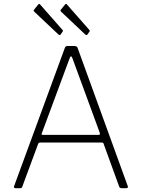

<svg xmlns="http://www.w3.org/2000/svg" viewBox="-20 -982 740 1002"><path d="M60 0Q56 0 54 -2.5Q52 -5 53 -9L318 -731Q320 -737 323.5 -739.5Q327 -742 334 -742H367Q382 -742 385 -732L647 -10Q649 -6 646.5 -3Q644 0 639 0H615Q605 0 602 -8L521 -231Q520 -235 518 -236.5Q516 -238 511 -238H189Q182 -238 179 -231L96 -7Q95 -3 92.5 -1.5Q90 0 85 0H60ZM494 -278Q504 -278 501 -288L358 -678Q354 -688 350.5 -688Q347 -688 343 -677L198 -286Q195 -278 203 -278ZM180 -959Q185 -964 189 -959L306 -826Q311 -821 306 -816L297 -803Q295 -799 292 -799Q289 -799 285 -802L161 -919Q156 -924 155.5 -926Q155 -928 158 -932ZM320 -959Q325 -964 329 -959L446 -826Q451 -821 446 -816L437 -803Q435 -799 432 -799Q429 -799 425 -802L301 -919Q296 -924 295.5 -926Q295 -928 298 -932Z"/></svg>

Font: Libre Franklin Thin
Style: Regular
Weight: 100
Designer: Pablo Impallari, Rodrigo Fuenzalida, Nhung Nguyen
Foundry: Impallari Type
Version: Version 3.000